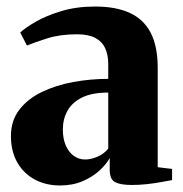

<svg xmlns="http://www.w3.org/2000/svg" viewBox="-20 -557 559 588"><path d="M163.5 11Q120.5 11 86.5 -7.2Q52.5 -25.5 33 -59.5Q13.5 -93.5 13.5 -140.5Q13.5 -187.5 39.2 -221Q65 -254.5 108 -275.2Q151 -296 204 -305.8Q257 -315.5 311.5 -315.5V-360.5Q311.5 -389 302 -409.5Q292.5 -430 271.5 -441Q250.5 -452 216 -452Q164 -452 124.5 -439.5Q85 -427 62.5 -417.5L42 -457.5Q57.5 -472 89.5 -490.5Q121.5 -509 167.8 -523Q214 -537 271.5 -537Q335.5 -537 378 -517.2Q420.5 -497.5 441.8 -456Q463 -414.5 463 -349V-45L507 -39.5V-5.5Q496 -3.5 475.8 0.2Q455.5 4 431.2 6.8Q407 9.5 384 9.5Q349.5 9.5 332.8 1Q316 -7.5 316 -37.5V-73Q306 -54.5 285 -35Q264 -15.5 233.2 -2.2Q202.5 11 163.5 11ZM241 -68.5Q258.5 -68.5 278.8 -77.2Q299 -86 311.5 -102V-273.5Q262 -273.5 231.5 -258.5Q201 -243.5 186.8 -218Q172.5 -192.5 172.5 -160.5Q172.5 -132.5 181.2 -112Q190 -91.5 205.5 -80Q221 -68.5 241 -68.5Z"/></svg>

Font: Merriweather 96pt ExtraBold
Style: Regular
Weight: 800
Version: Version 2.100